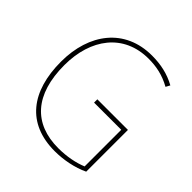

<svg xmlns="http://www.w3.org/2000/svg" viewBox="-193 -874 1034 1034"><g transform="rotate(45 323.5 -357.5)"><path d="M342 -350V-325H549V-46C503 -27 444 -15 379 -15C193 -15 86 -130 86 -355C86 -555 193 -700 383 -700C439 -700 495 -690 554 -657L567 -681C509 -713 449 -725 384 -725C177 -725 60 -569 60 -355C60 -129 166 10 377 10C444 10 516 -4 575 -32V-350Z"/></g></svg>

Font: Noto Sans Ethiopic SemiCondensed Thin
Style: Regular
Weight: 100
Width: 4
Designer: Monotype Design Team
Foundry: Monotype Imaging Inc.
Version: Version 2.102